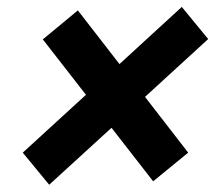

<svg xmlns="http://www.w3.org/2000/svg" viewBox="-20 -607 626 543"><path d="M119.1 -84.5 295.4 -245.6 413.1 -94.2 512.2 -175.3 390.1 -333 568.8 -496.6 494.1 -587.4 317.9 -425.8 200.2 -577.6 101.1 -495.6 223.1 -338.9 44.4 -175.3Z"/></svg>

Font: Cascadia Code
Style: Bold Italic
Weight: 700
Italic angle: -10°
Monospace: yes
Designer: Aaron Bell
Foundry: Saja Typeworks
Version: Version 2404.023